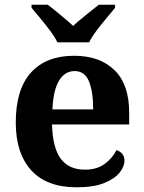

<svg xmlns="http://www.w3.org/2000/svg" viewBox="-20 -786 612 816"><path d="M306 10Q178 10 112.5 -62.5Q47 -135 47 -265Q47 -406 111.5 -477.5Q176 -549 295 -549Q404 -549 466.5 -488Q529 -427 529 -308V-257H201Q204 -157 238.5 -111Q273 -65 341 -65Q392 -65 425 -89.5Q458 -114 475 -148Q489 -144 499 -132.5Q509 -121 509 -104Q509 -78 488 -52Q467 -26 422.5 -8Q378 10 306 10ZM376 -321Q376 -397 358 -440.5Q340 -484 297 -484Q255 -484 230.5 -442.5Q206 -401 203 -321ZM224 -606Q213 -629 193 -655.5Q173 -682 151.5 -708Q130 -734 114 -753V-766H183Q204 -750 236.5 -723Q269 -696 291 -676Q306 -690 326 -706.5Q346 -723 366 -739Q386 -755 400 -766H469V-753Q454 -734 432 -708Q410 -682 390 -655.5Q370 -629 359 -606Z"/></svg>

Font: Noto Serif Ethiopic
Style: Bold
Weight: 700
Designer: Monotype Design Team
Foundry: Monotype Imaging Inc.
Version: Version 2.102; ttfautohint (v1.8.4.7-5d5b)